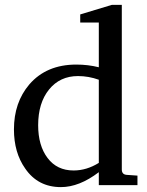

<svg xmlns="http://www.w3.org/2000/svg" viewBox="-20 -757 602 785"><path d="M542 0H384V-53Q304 8 229 8Q135 8 83 -68Q37 -133 37 -228Q37 -338 100 -412Q170 -493 292 -493Q340 -493 384 -482V-665H308V-698L437 -737H478V-64Q478 -43 499 -42L542 -39ZM384 -91V-431Q342 -446 299 -446Q225 -446 180.5 -391Q136 -336 136 -245Q136 -162 174.5 -111Q213 -60 281 -60Q334 -60 384 -91Z"/></svg>

Font: Apparatus SIL
Style: Regular
Weight: 400
Version: Version 1.0